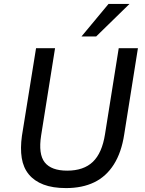

<svg xmlns="http://www.w3.org/2000/svg" viewBox="-20 -951 742 980"><path d="M317 9Q249 9 202 -9Q155 -27 127 -61Q99 -95 91 -144.5Q83 -194 92 -258L164 -705H261L190 -260Q175 -164 208.5 -122Q242 -80 323 -80Q407 -80 454 -125Q501 -170 516 -266L586 -705H684L614 -265Q600 -173 561 -111.5Q522 -50 461 -20.5Q400 9 317 9ZM396 -765 534 -931H641L471 -765Z"/></svg>

Font: Nunito Sans 7pt SemiCondensed Medium
Style: Italic
Weight: 500
Width: 4
Italic angle: -9°
Designer: Vernon Adams
Foundry: Vernon Adams
Version: Version 3.101;gftools[0.9.27]